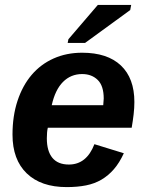

<svg xmlns="http://www.w3.org/2000/svg" viewBox="-20 -753 596 783"><path d="M175 -232Q171 -216 171 -189Q171 -137 193.5 -109.5Q216 -82 261 -82Q333 -82 365 -165L485 -128Q467 -89 444.5 -63Q422 -37 394 -20.5Q366 -4 331 3Q296 10 252 10Q147 10 89 -46Q31 -102 31 -204Q31 -280 51.5 -342Q72 -404 109 -447.5Q146 -491 198.5 -514.5Q251 -538 315 -538Q418 -538 473 -486Q528 -434 528 -337Q528 -313 525 -287Q522 -261 517 -232ZM401 -324 403 -351Q403 -403 378.5 -427Q354 -451 315 -451Q269 -451 237 -419Q205 -387 191 -324ZM256 -578 259 -593 379 -733H515L511 -712L327 -578Z"/></svg>

Font: Libra Sans Modern
Style: Bold Italic
Weight: 700
Italic angle: -12°
Foundry: Stefan Peev, Context Ltd
Version: Version 1.000